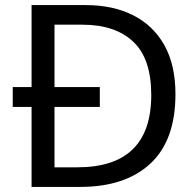

<svg xmlns="http://www.w3.org/2000/svg" viewBox="-20 -734 770 754"><path d="M317 -714Q424 -714 503 -674Q582 -634 625.5 -556.5Q669 -479 669 -364Q669 -183 570.5 -91.5Q472 0 295 0H104V-314H30V-392H104V-714ZM304 -637H194V-392H372V-314H194V-77H284Q574 -77 574 -361Q574 -504 503 -570.5Q432 -637 304 -637Z"/></svg>

Font: Noto Sans IKEA
Style: Regular
Weight: 400
Designer: Monotype Design Team
Foundry: Monotype Imaging Inc.
Version: Version 2.001